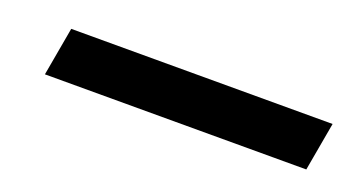

<svg xmlns="http://www.w3.org/2000/svg" viewBox="-24 -515 633 337"><g transform="rotate(20 293.0 -346.5)"><path d="M56.2 -300.8 72.3 -391.6H560.5L544.4 -300.8Z"/></g></svg>

Font: Cascadia Code NF
Style: Italic
Weight: 400
Italic angle: -10°
Monospace: yes
Designer: Aaron Bell
Foundry: Saja Typeworks
Version: Version 2404.023; ttfautohint (v1.8.4)